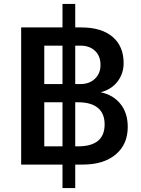

<svg xmlns="http://www.w3.org/2000/svg" viewBox="-20 -840 720 980"><path d="M632 -192Q632 -103 570.5 -51.5Q509 0 403 0H364V120H299V0H88V-700H299V-820H364V-700H395Q498 -700 554.5 -652Q611 -604 611 -518Q611 -465 580.5 -424.5Q550 -384 494 -369Q557 -356 594.5 -310Q632 -264 632 -192ZM206 -411H299V-607H206ZM364 -607V-411H391Q436 -411 464.5 -438Q493 -465 493 -509Q493 -554 465 -580.5Q437 -607 391 -607ZM299 -93V-318H206V-93ZM514 -205Q514 -261 479.5 -289.5Q445 -318 378 -318H364V-93H378Q514 -93 514 -205Z"/></svg>

Font: KoHo SemiBold
Style: Regular
Weight: 600
Designer: Cadson Demak & Katatrad Team
Foundry: Cadson Demak Co.,Ltd.
Version: Version 1.000; ttfautohint (v1.6)